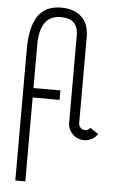

<svg xmlns="http://www.w3.org/2000/svg" viewBox="-63 -746 661 1051"><g transform="rotate(5 268.0 -220.5)"><path d="M62 262V-460Q62 -570 96 -631Q136 -703 231 -703Q284 -703 321.5 -680.5Q359 -658 373 -618Q381 -594 383 -566V-81Q383 -67 393 -57Q404 -46 418 -46Q435 -46 446 -61L492 -31Q479 -12 460 -2Q440 9 418 9Q380 9 354 -17Q328 -43 328 -81V-565Q325 -651 233 -651Q176 -651 148 -613Q119 -573 117 -504V-251H265V-199H117V262Z"/></g></svg>

Font: Bellota
Style: Regular
Weight: 400
Designer: Kemie Guaida
Foundry: Kemie Guaida
Version: Version 1.000;PS 002.000;hotconv 1.0.70;makeotf.lib2.5.58329